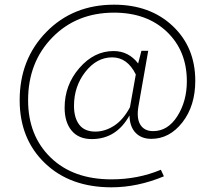

<svg xmlns="http://www.w3.org/2000/svg" viewBox="-20 -623 918 820"><path d="M613 -406 572 -173Q562 -119 579 -91Q596 -63 634 -63Q697 -63 737.5 -127Q778 -191 778 -276Q778 -406 692.5 -487.5Q607 -569 467 -569Q307 -569 203.5 -463Q100 -357 100 -195Q100 -44 196 49.5Q292 143 456 143Q569 143 667 102L680 130Q567 177 456 177Q279 177 171.5 73.5Q64 -30 64 -195Q64 -370 178 -486.5Q292 -603 467 -603Q621 -603 717.5 -512Q814 -421 814 -278Q814 -171 759 -100.5Q704 -30 626 -30Q584 -30 559 -56Q534 -82 533 -130Q477 -29 372 -29Q316 -29 286 -65Q256 -101 256 -163Q256 -260 319 -332.5Q382 -405 465 -405Q529 -405 570 -352L584 -406ZM387 -61Q429 -61 468 -86.5Q507 -112 535 -165L537 -176L560 -305Q524 -378 459 -378Q393 -378 344.5 -316Q296 -254 296 -171Q296 -120 318.5 -90.5Q341 -61 387 -61Z"/></svg>

Font: EauTestInfant Light
Style: Regular
Weight: 300
Designer: Christian Thalmann (Catharsis Fonts)
Version: Version 0.001;PS 000.001;hotconv 1.0.88;makeotf.lib2.5.64775